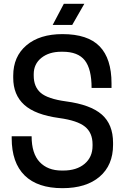

<svg xmlns="http://www.w3.org/2000/svg" viewBox="-20 -970 651 1002"><path d="M420 -950 357 -840H255L313 -950ZM49 -564V-575Q49 -675 118 -733.5Q187 -792 306 -792Q438 -792 500 -728Q562 -664 562 -535V-511H458Q458 -610 422.5 -655Q387 -700 307 -700H300Q236 -700 196 -668Q156 -636 156 -583V-575Q156 -517 192.5 -485.5Q229 -454 324 -441Q452 -424 511 -372.5Q570 -321 570 -225V-214Q570 -108 500 -48Q430 12 306 12Q176 12 108.5 -54.5Q41 -121 41 -249V-259H145Q145 -169 187 -124.5Q229 -80 302 -80H310Q380 -80 421.5 -115Q463 -150 463 -209V-217Q463 -277 423.5 -309Q384 -341 289 -354Q164 -371 106.5 -423Q49 -475 49 -564Z"/></svg>

Font: Coupeur_Texte
Style: Regular
Weight: 400
Designer: Léa Rolland
Version: Version 1.000;PS 001.000;hotconv 1.0.88;makeotf.lib2.5.64775